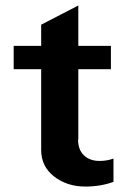

<svg xmlns="http://www.w3.org/2000/svg" viewBox="-20 -667 458 699"><path d="M265.1 -159.2H264.2Q264.2 -122.1 285.4 -101.6Q306.6 -81.1 342.8 -81.1Q370.1 -81.1 393.1 -89.8V-4.9Q346.2 12.2 291 12.2Q224.1 12.2 177 -24.4Q129.9 -61 129.9 -121.1V-415H29.8V-500H129.9V-577.1L265.1 -647V-500H383.8V-415H265.1Z"/></svg>

Font: Perun
Style: Bold
Weight: 700
Foundry: Copyright (c) Stefan Peev, Context Ltd, 2016
Version: Version 1.0000